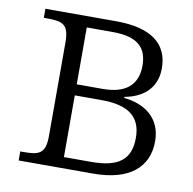

<svg xmlns="http://www.w3.org/2000/svg" viewBox="-66 -602 671 668"><g transform="rotate(10 270.0 -268.0)"><path d="M42 0H305C433 0 498 -56 498 -148C498 -230 439 -271 366 -278V-282C424 -292 477 -327 477 -402C477 -485 421 -536 292 -536H42V-504H54C108 -504 131 -497 131 -433V-102C131 -39 108 -32 53 -32H42ZM195 -296V-497H287C375 -497 409 -463 409 -399C409 -331 367 -296 287 -296ZM195 -39V-257H289C383 -257 430 -224 430 -148C430 -71 387 -39 292 -39Z"/></g></svg>

Font: Noto Serif Light
Style: Regular
Weight: 300
Designer: Monotype Design Team
Foundry: Monotype Imaging Inc.
Version: Version 2.013